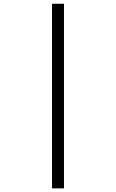

<svg xmlns="http://www.w3.org/2000/svg" viewBox="-20 -865 626 1036"><path d="M260.7 151.4H325.2V-844.7H260.7Z"/></svg>

Font: Cascadia Mono NF Light
Style: Regular
Weight: 300
Monospace: yes
Designer: Aaron Bell
Foundry: Saja Typeworks
Version: Version 2404.023